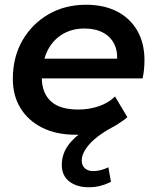

<svg xmlns="http://www.w3.org/2000/svg" viewBox="-20 -560 659 808"><path d="M353 228Q303 228 271.5 203.5Q240 179 240 134Q240 103 252.5 76Q265 49 290 25Q299 15 311 7Q304 7 298 7Q217 7 158 -22.5Q99 -52 66.5 -104.5Q34 -157 34 -228Q34 -319 74 -389Q114 -459 183.5 -499.5Q253 -540 342 -540Q417 -540 472 -512Q527 -484 557.5 -431.5Q588 -379 588 -306Q588 -287 586 -267Q584 -247 580 -230H156Q157 -168 194 -134Q231 -99 310 -99Q355 -99 396 -113Q437 -127 464 -154L516 -67Q505 -57 492 -48.5Q479 -40 470 -34Q392 7 358 45Q324 83 324 115Q324 137 337.5 148.5Q351 160 372 160Q389 160 405.5 155.5Q422 151 436 144L447 205Q428 215 404.5 221.5Q381 228 353 228ZM167 -313H473Q474 -346 463 -370Q448 -404 415 -422Q382 -440 336 -440Q281 -440 240.5 -414.5Q200 -389 178 -343Q171 -328 167 -313Z"/></svg>

Font: Montserrat Thin SemiBold
Style: Italic
Weight: 600
Italic angle: -11.3°
Version: Version 9.000